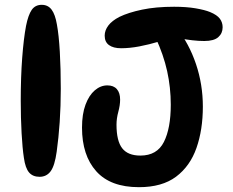

<svg xmlns="http://www.w3.org/2000/svg" viewBox="-20 -765 965 796"><path d="M153 -745Q179 -745 194 -725Q209 -705 216 -663Q224 -620 228 -550Q232 -480 232 -397Q232 -325 227.5 -259Q223 -193 215 -136Q207 -78 190 -55Q173 -32 144 -32Q116 -32 100.5 -50Q85 -68 79 -111Q73 -150 69.5 -213Q66 -276 66 -347Q66 -445 72 -525Q78 -605 88 -658Q97 -703 111.5 -724Q126 -745 153 -745ZM644 -594Q597 -580 557 -572.5Q517 -565 482 -565Q450 -565 432 -578Q414 -591 414 -617Q414 -639 429 -659Q444 -679 475 -695Q512 -713 569 -725Q626 -737 702 -737Q753 -737 791 -730.5Q829 -724 851 -715Q880 -703 891.5 -687.5Q903 -672 903 -652Q903 -627 885 -611Q867 -595 827 -595Q803 -595 777.5 -598Q752 -601 724 -606ZM713 -648Q764 -584 792.5 -499.5Q821 -415 821 -323Q821 -227 794.5 -151.5Q768 -76 710 -32.5Q652 11 556 11Q438 11 379 -55Q320 -121 320 -236Q320 -292 334.5 -331Q349 -370 373 -390.5Q397 -411 425 -411Q451 -411 464.5 -395.5Q478 -380 478 -352Q478 -329 470.5 -301.5Q463 -274 463 -248Q463 -181 486.5 -150.5Q510 -120 562 -120Q631 -120 659.5 -176.5Q688 -233 688 -331Q688 -402 673 -470Q658 -538 625 -609Z"/></svg>

Font: DynaPuff
Style: Regular
Weight: 400
Designer: Toshi Omagari, Jennifer Daniel
Foundry: Google Fonts
Version: Version 2.000